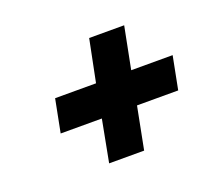

<svg xmlns="http://www.w3.org/2000/svg" viewBox="-84 -701 818 701"><g transform="rotate(-20 325.0 -350.5)"><path d="M231 -123 262 -286H102L127 -414H286L319 -578H455L423 -415H584L559 -287H399L367 -123Z"/></g></svg>

Font: REM
Style: Bold Italic
Weight: 700
Italic angle: -11°
Designer: Octavio Pardo
Foundry: Ashler Design
Version: Version 1.005;gftools[0.9.28]